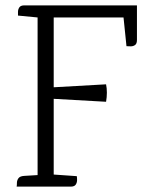

<svg xmlns="http://www.w3.org/2000/svg" viewBox="-20 -695 550 715"><path d="M490 -675V-546Q490 -532 482.5 -527Q475 -522 465.5 -522.5Q456 -523 451 -523L440 -630H180V-370L375 -381Q378 -367 378 -350Q378 -333 375 -316L180 -327V-45L266 -39Q267 -34 267 -24.5Q267 -15 262 -7.5Q257 0 243 0H42Q43 -5 43 -14Q43 -23 48.5 -31Q54 -39 70 -40L120 -43V-630L47 -637Q47 -642 47 -651Q47 -660 52 -667.5Q57 -675 71 -675Z"/></svg>

Font: Karma Variable Light
Style: Regular
Weight: 300
Designer: Joana Correia
Foundry: Indian Type Foundry
Version: Version 3.000